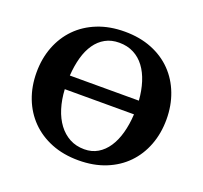

<svg xmlns="http://www.w3.org/2000/svg" viewBox="-119 -811 1017 961"><g transform="rotate(20 389.0 -330.5)"><path d="M43 -331.1Q43 -404.8 67.1 -467.5Q91.3 -530.3 136.2 -576.2Q181.2 -622.1 245.4 -647.7Q309.6 -673.3 389.6 -673.3Q469.7 -673.3 533.7 -647.7Q597.7 -622.1 642.3 -576.2Q687 -530.3 710.9 -467.5Q734.9 -404.8 734.9 -331.1Q734.9 -256.8 710.9 -194.1Q687 -131.3 642.3 -85.4Q597.7 -39.6 533.7 -13.9Q469.7 11.7 389.6 11.7Q309.6 11.7 245.6 -13.9Q181.6 -39.6 136.5 -85.4Q91.3 -131.3 67.1 -194.1Q43 -256.8 43 -331.1ZM398.4 -50.3Q438.5 -50.3 469.7 -68.8Q501 -87.4 522.9 -120.4Q544.9 -153.3 557.6 -199.2Q570.3 -245.1 573.2 -299.8H204.6Q207.5 -245.1 221.9 -199.2Q236.3 -153.3 261 -120.4Q285.6 -87.4 320.1 -68.8Q354.5 -50.3 398.4 -50.3ZM382.3 -611.8Q340.3 -611.8 308.6 -594.2Q276.9 -576.7 254.9 -544.9Q232.9 -513.2 220.7 -469.2Q208.5 -425.3 205.1 -372.6H572.8Q568.8 -425.3 554.9 -469.2Q541 -513.2 517.3 -544.9Q493.7 -576.7 459.7 -594.2Q425.8 -611.8 382.3 -611.8Z"/></g></svg>

Font: PT Astra Serif
Style: Bold
Weight: 700
Designer: A.Korolkova, I. Chaeva
Foundry: ParaType Ltd
Version: Version 1.002